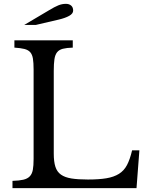

<svg xmlns="http://www.w3.org/2000/svg" viewBox="-20 -980 767 1000"><path d="M691 0H45V-38Q80 -39 101.5 -44Q123 -49 135 -61.5Q147 -74 151 -95.5Q155 -117 155 -152V-618Q155 -653 151.5 -674.5Q148 -696 137.5 -708Q127 -720 107 -725Q87 -730 55 -732V-770H359V-732Q327 -731 307.5 -726Q288 -721 277.5 -708Q267 -695 263.5 -671.5Q260 -648 260 -611V-180Q260 -138 268.5 -111.5Q277 -85 297.5 -70.5Q318 -56 352 -50.5Q386 -45 438 -45Q495 -45 534 -51.5Q573 -58 599.5 -74.5Q626 -91 641.5 -120.5Q657 -150 668 -197H706ZM106 -850 236 -927Q264 -944 283.5 -952Q303 -960 323 -960Q340 -960 350.5 -951Q361 -942 361 -925Q361 -909 340.5 -897.5Q320 -886 286 -878L166 -850Z"/></svg>

Font: SVN-Libre Baskerville
Style: Regular
Weight: 400
Designer: Pablo Impallari, Rodrigo Fuenzalida
Foundry: Pablo Impallari, Rodrigo Fuenzalida
Version: Version 1.000; ttfautohint (v1.8.4)